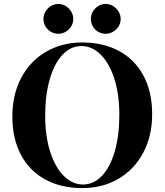

<svg xmlns="http://www.w3.org/2000/svg" viewBox="-20 -937 832 971"><path d="M43 0ZM350.6 -841.3Q350.6 -820.8 340.1 -803.7Q329.6 -786.6 312.3 -776.4Q294.9 -766.1 275.4 -766.1Q254.9 -766.1 237.5 -776.1Q220.2 -786.1 210 -803.5Q199.7 -820.8 199.7 -841.3Q199.7 -860.8 210 -878.4Q220.2 -896 237.5 -906.5Q254.9 -917 275.4 -917Q294.9 -917 312.3 -906.5Q329.6 -896 340.1 -878.4Q350.6 -860.8 350.6 -841.3ZM590.3 -841.3Q590.3 -820.8 579.8 -803.7Q569.3 -786.6 551.8 -776.4Q534.2 -766.1 514.6 -766.1Q494.1 -766.1 476.8 -776.1Q459.5 -786.1 449.5 -803.5Q439.5 -820.8 439.5 -841.3Q439.5 -860.8 449.7 -878.4Q460 -896 477.1 -906.5Q494.1 -917 514.6 -917Q534.2 -917 551.8 -906.5Q569.3 -896 579.8 -878.4Q590.3 -860.8 590.3 -841.3ZM749.5 -359.9Q749.5 -249.5 704.3 -164.6Q659.2 -79.6 578.9 -32.7Q498.5 14.2 395.5 14.2Q289.6 14.2 209.7 -28.8Q129.9 -71.8 86.2 -153.6Q42.5 -235.4 42.5 -348.1Q42.5 -458.5 87.4 -543.5Q132.3 -628.4 212.9 -675.3Q293.5 -722.2 396.5 -722.2Q502.4 -722.2 582 -679.2Q661.6 -636.2 705.6 -554.4Q749.5 -472.7 749.5 -359.9ZM208.5 -352.1Q208.5 -248.5 233.9 -169.2Q259.3 -89.8 303 -46.9Q346.7 -3.9 399.4 -3.9Q454.6 -3.9 496.3 -48.6Q538.1 -93.3 560.8 -173.1Q583.5 -252.9 583.5 -356Q583.5 -460 558.1 -539.1Q532.7 -618.2 489 -661.1Q445.3 -704.1 392.1 -704.1Q336.9 -704.1 295.4 -659.4Q253.9 -614.7 231.2 -534.9Q208.5 -455.1 208.5 -352.1Z"/></svg>

Font: TypoPRO Playfair Display SC
Style: Bold
Weight: 700
Designer: Claus Eggers Sørensen
Foundry: Claus Eggers Sørensen
Version: Version 1.004;PS 001.004;hotconv 1.0.70;makeotf.lib2.5.58329